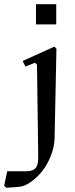

<svg xmlns="http://www.w3.org/2000/svg" viewBox="-93 -681 357 916"><path d="M78.6 -564.5V-661.1H175.3V-564.5ZM176.3 -448.7 167.5 -23.9Q166.5 19.5 149.4 62.7Q132.3 106 107.2 137Q82 168 52.5 188.2Q22.9 208.5 -2.4 210.4L-63 214.8L-73.2 205.1L-58.6 136.2H21Q40.5 136.2 51.5 134.3Q62.5 132.3 72.3 125Q82 117.7 85.9 102.8Q89.8 87.9 89.4 63.5L83.5 -372.1L73.7 -381.8L28.3 -363.3L15.1 -390.1L166.5 -458.5Z"/></svg>

Font: Happy Times at the IKOB
Style: Regular
Weight: 400
Designer: Lucas Le Bihan
Foundry: Lucas Le Bihan
Version: Version 1.000;PS 1.0;hotconv 1.0.88;makeotf.lib2.5.647800